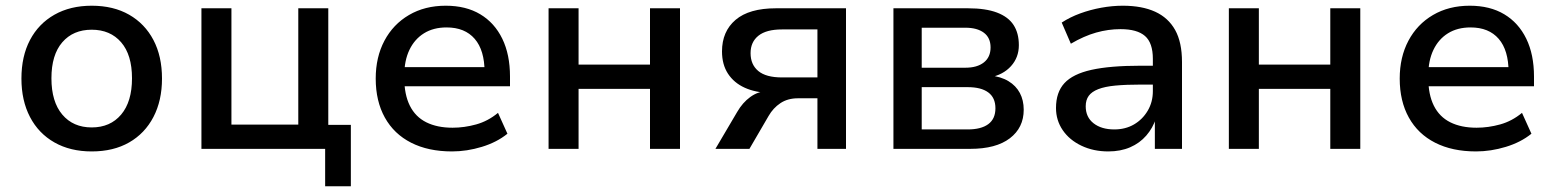

<svg xmlns="http://www.w3.org/2000/svg" viewBox="-20 -521 5441 672"><path d="M301 9Q226 9 170.5 -22.5Q115 -54 85 -111.5Q55 -169 55 -246Q55 -324 85 -381Q115 -438 170.5 -469.5Q226 -501 301 -501Q377 -501 432 -469.5Q487 -438 517 -381Q547 -324 547 -246Q547 -169 517 -111.5Q487 -54 432 -22.5Q377 9 301 9ZM301 -75Q366 -75 404 -120Q442 -165 442 -247Q442 -329 404 -373Q366 -417 301 -417Q236 -417 198 -373Q160 -329 160 -247Q160 -165 198 -120Q236 -75 301 -75Z M1118 131V0H685V-492H790V-85H1024V-492H1129V-84H1208V131Z M1562 9Q1479 9 1419 -21.5Q1359 -52 1327 -109.5Q1295 -167 1295 -246Q1295 -321 1325.5 -378.5Q1356 -436 1411.5 -468.5Q1467 -501 1540 -501Q1611 -501 1661 -471Q1711 -441 1738 -385.5Q1765 -330 1765 -253V-219H1377V-286H1693L1676 -269Q1676 -345 1641.5 -385Q1607 -425 1543 -425Q1497 -425 1464 -404.5Q1431 -384 1413 -346.5Q1395 -309 1395 -257V-248Q1395 -190 1414.5 -151Q1434 -112 1472 -93Q1510 -74 1564 -74Q1605 -74 1646.5 -85.5Q1688 -97 1723 -126L1756 -53Q1719 -23 1666.5 -7Q1614 9 1562 9Z M1900 0V-492H2005V-295H2255V-492H2360V0H2255V-210H2005V0Z M2484 0 2560 -129Q2579 -162 2606 -181.5Q2633 -201 2661 -201H2673V-196Q2624 -197 2586.5 -214Q2549 -231 2528 -263Q2507 -295 2507 -341Q2507 -411 2554.5 -451.5Q2602 -492 2696 -492H2941V0H2841V-177H2773Q2737 -177 2711.5 -160Q2686 -143 2670 -115L2603 0ZM2717 -250H2841V-418H2717Q2662 -418 2634.5 -396Q2607 -374 2607 -335Q2607 -295 2634 -272.5Q2661 -250 2717 -250Z M3107 0V-492H3368Q3430 -492 3469.5 -477Q3509 -462 3527.5 -433.5Q3546 -405 3546 -363Q3546 -320 3518.5 -289.5Q3491 -259 3444 -250V-257Q3483 -253 3509.5 -237Q3536 -221 3549.5 -195.5Q3563 -170 3563 -137Q3563 -74 3514.5 -37Q3466 0 3376 0ZM3206 -68H3367Q3414 -68 3439 -86.5Q3464 -105 3464 -142Q3464 -179 3439 -197.5Q3414 -216 3367 -216H3206ZM3206 -284H3359Q3400 -284 3423.5 -302.5Q3447 -321 3447 -355Q3447 -389 3423.5 -406.5Q3400 -424 3359 -424H3206Z M3859 9Q3807 9 3765 -11Q3723 -31 3699.5 -65.5Q3676 -100 3676 -143Q3676 -198 3705.5 -230Q3735 -262 3800 -276.5Q3865 -291 3972 -291H4030V-225H3975Q3921 -225 3884 -221.5Q3847 -218 3824 -209Q3801 -200 3790.5 -185.5Q3780 -171 3780 -149Q3780 -111 3807.5 -89.5Q3835 -68 3880 -68Q3919 -68 3949 -85.5Q3979 -103 3997 -133.5Q4015 -164 4015 -202V-315Q4015 -371 3987.5 -395Q3960 -419 3902 -419Q3859 -419 3816.5 -407Q3774 -395 3728 -368L3696 -442Q3725 -461 3760.5 -474Q3796 -487 3834.5 -494Q3873 -501 3910 -501Q3977 -501 4023 -480Q4069 -459 4093 -416Q4117 -373 4117 -304V0H4022V-107H4026Q4015 -73 3992 -46.5Q3969 -20 3935.5 -5.5Q3902 9 3859 9Z M4281 0V-492H4386V-295H4636V-492H4741V0H4636V-210H4386V0Z M5146 9Q5063 9 5003 -21.5Q4943 -52 4911 -109.5Q4879 -167 4879 -246Q4879 -321 4909.5 -378.5Q4940 -436 4995.5 -468.5Q5051 -501 5124 -501Q5195 -501 5245 -471Q5295 -441 5322 -385.5Q5349 -330 5349 -253V-219H4961V-286H5277L5260 -269Q5260 -345 5225.5 -385Q5191 -425 5127 -425Q5081 -425 5048 -404.5Q5015 -384 4997 -346.5Q4979 -309 4979 -257V-248Q4979 -190 4998.5 -151Q5018 -112 5056 -93Q5094 -74 5148 -74Q5189 -74 5230.5 -85.5Q5272 -97 5307 -126L5340 -53Q5303 -23 5250.5 -7Q5198 9 5146 9Z"/></svg>

Font: NunitoSans_10ptSemiBold
Style: Regular
Weight: 600
Designer: Vernon Adams
Foundry: Vernon Adams
Version: Version 3.101;gftools[0.9.27]